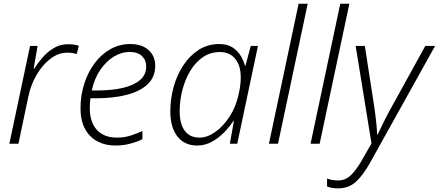

<svg xmlns="http://www.w3.org/2000/svg" viewBox="-20 -780 2381 1042"><path d="M30.8 0 143.1 -530.8H184.1L162.6 -407.2H165.5Q183.1 -435.5 209.5 -466.3Q235.8 -497.1 270.8 -518.6Q305.7 -540 349.1 -540Q383.3 -540 407.7 -531.7L397 -487.3Q385.7 -490.2 372.8 -492.2Q359.9 -494.1 344.7 -494.1Q296.9 -494.1 253.7 -461.2Q210.4 -428.2 179 -374.3Q147.5 -320.3 134.3 -258.3L80.1 0Z M605 9.8Q552.2 9.8 509.8 -12.2Q467.3 -34.2 442.1 -79.1Q417 -124 417 -192.9Q417 -262.2 437 -325Q457 -387.7 493.2 -436.3Q529.3 -484.9 578.6 -512.9Q627.9 -541 687 -541Q750 -541 786.1 -508.5Q822.3 -476.1 822.3 -422.9Q822.3 -362.3 782 -323.5Q741.7 -284.7 668.9 -265.6Q596.2 -246.6 498 -246.6H470.7Q469.2 -236.8 468.3 -222.4Q467.3 -208 467.3 -194.3Q467.3 -116.7 505.9 -75Q544.4 -33.2 613.8 -33.2Q654.8 -33.2 689 -44.2Q723.1 -55.2 752.9 -68.8V-24.4Q725.1 -10.7 687.5 -0.5Q649.9 9.8 605 9.8ZM478 -289.1H510.7Q585.4 -289.1 644.8 -302.5Q704.1 -315.9 738.8 -344.7Q773.4 -373.5 773.4 -419.4Q773.4 -453.6 750.5 -475.8Q727.5 -498 682.6 -498Q640.1 -498 598.9 -473.4Q557.6 -448.7 525.1 -402.1Q492.7 -355.5 478 -289.1Z M1049.8 9.8Q981 9.8 942.6 -39.8Q904.3 -89.4 904.3 -176.3Q904.3 -242.7 922.1 -307.4Q939.9 -372.1 974.4 -424.8Q1008.8 -477.5 1058.1 -509.3Q1107.4 -541 1170.4 -541Q1212.9 -541 1241 -523.2Q1269 -505.4 1285.4 -478.5Q1301.8 -451.7 1309.1 -424.3H1312.5L1340.8 -530.8H1379.9L1267.6 0H1227.5L1249.5 -124H1247.1Q1227.5 -94.2 1198 -63.2Q1168.5 -32.2 1130.9 -11.2Q1093.3 9.8 1049.8 9.8ZM1063 -33.2Q1105 -33.2 1148.2 -63.7Q1191.4 -94.2 1225.6 -146.7Q1259.8 -199.2 1274.4 -265.1Q1281.2 -294.9 1283.9 -317.9Q1286.6 -340.8 1286.6 -360.4Q1286.6 -424.8 1256.3 -461.2Q1226.1 -497.6 1173.3 -497.6Q1122.1 -497.6 1081.5 -470Q1041 -442.4 1012.9 -396Q984.9 -349.6 970 -292.2Q955.1 -234.9 955.1 -175.8Q955.1 -108.4 982.4 -70.8Q1009.8 -33.2 1063 -33.2Z M1439.5 0 1600.6 -759.8H1649.9L1488.8 0Z M1665.5 0 1826.7 -759.8H1876L1714.8 0Z M1816.4 242.2Q1795.4 242.2 1781.2 239.5Q1767.1 236.8 1754.9 231.9V189Q1767.1 193.8 1781.7 196.5Q1796.4 199.2 1815.4 199.2Q1853.5 199.2 1882.6 172.4Q1911.6 145.5 1943.4 90.3L1996.1 -1.5L1910.2 -530.8H1960L2009.8 -209Q2017.1 -161.6 2021.5 -118.9Q2025.9 -76.2 2026.9 -50.3H2029.8Q2040.5 -72.8 2060.8 -114.5Q2081.1 -156.2 2103.5 -195.8L2288.1 -530.8H2341.3L1986.8 106Q1950.2 171.4 1911.1 206.8Q1872.1 242.2 1816.4 242.2Z"/></svg>

Font: Open Sans Light
Style: Italic
Weight: 300
Italic angle: -12°
Designer: Monotype Design Team
Foundry: Monotype Imaging Inc.
Version: Version 3.003; ttfautohint (v1.8.4)